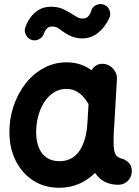

<svg xmlns="http://www.w3.org/2000/svg" viewBox="-20 -857 679 935"><path d="M473.9 -311.3Q447.4 -315.1 427.2 -298.2Q407 -281.4 405.4 -255.6Q404.4 -238.5 404.1 -217.3Q403.7 -196.2 404.1 -176.3Q404.5 -156.4 405.4 -143.1Q409.5 -87.8 426.6 -45.9Q443.7 -4 475.9 19.3Q508.1 42.7 556.8 42.7Q583.7 42.7 602.8 23.6Q621.9 4.5 621.8 -22Q621.7 -50.4 607.5 -64.1Q593.4 -77.9 577.4 -83.4Q560.2 -86.7 551 -95.3Q541.7 -103.9 538.3 -116.3Q534.9 -128.8 533.7 -143.4Q533.2 -154.1 533.1 -170.7Q533.1 -187.4 533.8 -205.6Q534.5 -223.8 535.5 -237.5Q537.1 -267.1 518.9 -287.3Q500.7 -307.5 473.9 -311.3ZM269.7 -72Q233.9 -72 208.7 -88.4Q183.5 -104.7 170.2 -135.5Q156.9 -166.3 156.1 -208.3Q155.5 -251 165.6 -289.8Q175.7 -328.6 195.1 -358.8Q214.5 -389 242 -406.6Q269.5 -424.1 303.8 -424.1Q335.7 -424.1 360.9 -407.2Q386.1 -390.3 404.3 -360.7Q417.8 -336.8 445.3 -329.7Q472.8 -322.5 494.9 -335Q517 -347.4 522.7 -374Q528.4 -400.5 512.7 -423.3Q468.9 -486 419 -519.7Q369.1 -553.5 305.1 -553.5Q243.9 -553.5 192.6 -525.5Q141.4 -497.4 103.8 -449.2Q66.2 -400.9 45.7 -339.2Q25.1 -277.5 25.8 -210.1Q26.5 -133.3 57.4 -72.6Q88.3 -12 142.7 22.7Q197.1 57.4 268.1 57.4Q323.7 57.4 371 35.5Q418.3 13.7 454 -26.6Q489.6 -66.8 511 -122.1Q532.3 -177.5 536.3 -244.4L549.4 -472.8Q551 -498.5 532.8 -520.3Q514.6 -542 487.8 -545.8Q461.3 -549.6 441.1 -533.3Q420.9 -517 419.3 -490.1L406 -262.5Q403.6 -216.9 393.6 -181.5Q383.5 -146.1 366.4 -121.6Q349.2 -97.2 325.1 -84.6Q301 -72 269.7 -72ZM133.9 -662.8Q152 -656.7 170 -666.1Q188 -675.5 194.1 -694Q194.6 -696.2 198.4 -704.4Q202.1 -712.6 210.8 -720.2Q219.4 -727.8 234 -727.8Q249.5 -727.8 260.6 -721.3Q271.6 -714.8 283.7 -705.4Q306.5 -688.5 330.2 -679.2Q353.9 -669.9 380.9 -669.9Q424.2 -669.9 459 -698.5Q493.8 -727.2 513.3 -771.1Q520.6 -788.5 513.2 -807.4Q505.7 -826.3 487.7 -833.6Q470.3 -840.9 451.2 -833.7Q432.1 -826.4 425.2 -808Q424.2 -804 420.4 -793.9Q416.6 -783.9 407.5 -775.3Q398.3 -766.6 380.9 -766.6Q369.4 -766.6 361.1 -771Q352.9 -775.4 342.5 -781.7Q320.4 -796.1 292.7 -810.2Q265 -824.2 228.5 -824.2Q194 -824.2 169.1 -809.3Q144.3 -794.4 127.9 -771.2Q111.5 -748 102.8 -723Q97 -705.3 106.3 -687.1Q115.5 -668.9 133.9 -662.8Z"/></svg>

Font: Mikhak VF
Style: Regular
Weight: 100
Designer: Amin Abedi
Version: Version 3.001